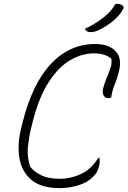

<svg xmlns="http://www.w3.org/2000/svg" viewBox="-20 -946 655 986"><path d="M286 20Q191 20 141 -22.5Q91 -65 79.5 -135Q68 -205 89 -289L96 -317Q146 -517 242 -618.5Q338 -720 468 -720Q503 -720 529.5 -711Q556 -702 572 -685Q592 -666 595.5 -636.5Q599 -607 589 -573Q580 -537 568.5 -511Q557 -485 551 -445Q545 -442 535 -442Q518 -442 511 -458Q504 -474 511 -497Q520 -529 530.5 -553Q541 -577 548 -598.5Q555 -620 552 -644Q521 -672 462 -672Q402 -672 341.5 -637.5Q281 -603 229.5 -523.5Q178 -444 145 -309L139 -284Q129 -244 123.5 -194.5Q118 -145 134 -92Q148 -70 186 -49Q224 -28 285 -28Q345 -28 398 -53.5Q451 -79 485 -136H491Q492 -128 492 -118Q492 -108 490 -99Q487 -81 479.5 -66.5Q472 -52 456 -36Q430 -10 384.5 5Q339 20 286 20ZM573 -926Q591 -928 606 -920Q621 -913 610 -895Q594 -866 559.5 -837.5Q525 -809 484 -790Q473 -785 463 -783Q453 -781 443 -781Q424 -781 416 -798Q471 -824 512 -856.5Q553 -889 573 -926Z"/></svg>

Font: Recursive Sn Csl St Lt
Style: Italic
Weight: 300
Italic angle: -15°
Version: Version 1.079;hotconv 1.0.112;makeotfexe 2.5.65598; ttfautoh